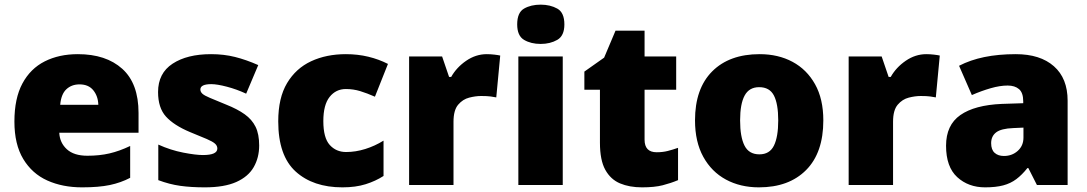

<svg xmlns="http://www.w3.org/2000/svg" viewBox="-20 -796 4677 826"><path d="M315 -563Q436 -563 506 -500Q576 -437 576 -310V-225H235Q237 -182 267.5 -154Q298 -126 356 -126Q408 -126 451 -136Q494 -146 540 -168V-31Q500 -10 452.5 0Q405 10 333 10Q249 10 183.5 -19.5Q118 -49 80 -112Q42 -175 42 -273Q42 -373 76.5 -437Q111 -501 172.5 -532Q234 -563 315 -563ZM322 -433Q288 -433 265.5 -412Q243 -391 239 -345H403Q402 -382 381.5 -407.5Q361 -433 322 -433Z M1095 -170Q1095 -118 1071.5 -77Q1048 -36 996.5 -13Q945 10 861 10Q802 10 755.5 3.5Q709 -3 661 -21V-174Q714 -150 768 -139.5Q822 -129 853 -129Q915 -129 915 -157Q915 -169 905 -178Q895 -187 869.5 -198Q844 -209 797 -228Q728 -257 694 -294.5Q660 -332 660 -400Q660 -481 722.5 -522Q785 -563 888 -563Q943 -563 991 -551Q1039 -539 1091 -516L1039 -393Q998 -412 956 -423Q914 -434 889 -434Q842 -434 842 -411Q842 -401 850.5 -393Q859 -385 883 -375Q907 -365 953 -346Q1001 -327 1032.5 -304.5Q1064 -282 1079.5 -250.5Q1095 -219 1095 -170Z M1453 10Q1327 10 1252 -58Q1177 -126 1177 -274Q1177 -375 1215 -438.5Q1253 -502 1318.5 -532.5Q1384 -563 1468 -563Q1519 -563 1564.5 -552Q1610 -541 1649 -521L1593 -380Q1559 -395 1529.5 -404Q1500 -413 1468 -413Q1425 -413 1398 -379Q1371 -345 1371 -275Q1371 -203 1398.5 -172.5Q1426 -142 1469 -142Q1510 -142 1551.5 -155Q1593 -168 1630 -191V-39Q1596 -17 1553 -3.5Q1510 10 1453 10Z M2074 -563Q2090 -563 2107 -561Q2124 -559 2132 -557L2115 -377Q2105 -379 2090.5 -381Q2076 -383 2050 -383Q2026 -383 1998.5 -376Q1971 -369 1951 -345.5Q1931 -322 1931 -272V0H1740V-553H1882L1912 -465H1921Q1944 -506 1985.5 -534.5Q2027 -563 2074 -563Z M2306 -776Q2347 -776 2377.5 -759Q2408 -742 2408 -691Q2408 -642 2377.5 -624.5Q2347 -607 2306 -607Q2264 -607 2234.5 -624.5Q2205 -642 2205 -691Q2205 -742 2234.5 -759Q2264 -776 2306 -776ZM2401 -553V0H2210V-553Z M2805 -141Q2831 -141 2852.5 -146.5Q2874 -152 2897 -160V-21Q2866 -8 2831 1Q2796 10 2742 10Q2688 10 2647.5 -7Q2607 -24 2584 -65.5Q2561 -107 2561 -182V-410H2494V-488L2579 -548L2628 -664H2753V-553H2889V-410H2753V-195Q2753 -141 2805 -141Z M3522 -278Q3522 -139 3448 -64.5Q3374 10 3245 10Q3165 10 3103 -23.5Q3041 -57 3005.5 -121.5Q2970 -186 2970 -278Q2970 -415 3044 -489Q3118 -563 3248 -563Q3328 -563 3389.5 -530Q3451 -497 3486.5 -433.5Q3522 -370 3522 -278ZM3164 -278Q3164 -207 3183 -169.5Q3202 -132 3247 -132Q3291 -132 3309.5 -169.5Q3328 -207 3328 -278Q3328 -349 3309.5 -385Q3291 -421 3246 -421Q3203 -421 3183.5 -385Q3164 -349 3164 -278Z M3965 -563Q3981 -563 3998 -561Q4015 -559 4023 -557L4006 -377Q3996 -379 3981.5 -381Q3967 -383 3941 -383Q3917 -383 3889.5 -376Q3862 -369 3842 -345.5Q3822 -322 3822 -272V0H3631V-553H3773L3803 -465H3812Q3835 -506 3876.5 -534.5Q3918 -563 3965 -563Z M4350 -563Q4455 -563 4514 -511Q4573 -459 4573 -363V0H4441L4404 -73H4400Q4377 -44 4352.5 -25.5Q4328 -7 4296 1.5Q4264 10 4218 10Q4146 10 4098 -34Q4050 -78 4050 -169Q4050 -258 4111.5 -301Q4173 -344 4290 -349L4382 -352V-360Q4382 -397 4364 -412.5Q4346 -428 4315 -428Q4282 -428 4242 -416.5Q4202 -405 4161 -387L4106 -513Q4154 -538 4214.5 -550.5Q4275 -563 4350 -563ZM4339 -245Q4287 -243 4265.5 -226.5Q4244 -210 4244 -180Q4244 -152 4259 -138.5Q4274 -125 4299 -125Q4334 -125 4358.5 -147Q4383 -169 4383 -204V-247Z"/></svg>

Font: Noto Kufi Arabic Black
Style: Regular
Weight: 900
Designer: Monotype Design Team, David Williams, Khaled Hosny
Foundry: Google LLC
Version: Version 2.109; ttfautohint (v1.8.4.7-5d5b)